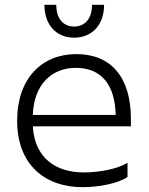

<svg xmlns="http://www.w3.org/2000/svg" viewBox="-20 -765 617 795"><path d="M287 -609C360 -609 411 -661 411 -745H361C361 -683 327 -655 287 -655C246 -655 213 -683 213 -745H164C164 -661 214 -609 287 -609ZM508 -32V-91C471 -67 394 -51 327 -51C210 -51 123 -112 116 -242H522V-273C522 -445 440 -541 296 -541C154 -541 51 -441 51 -265C51 -83 166 10 322 10C389 10 468 -5 508 -32ZM294 -484C399 -484 456 -415 459 -289H116C120 -415 194 -484 294 -484Z"/></svg>

Font: Roundo
Style: Regular
Weight: 400
Designer: Shiva Nallaperumal
Foundry: Indian Type Foundry
Version: Version 2.000